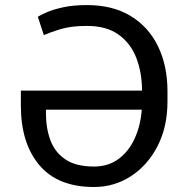

<svg xmlns="http://www.w3.org/2000/svg" viewBox="-20 -742 756 772"><path d="M358 9.9Q212 9.9 138 -78.3Q63.9 -166.5 63.9 -316.8V-377.8H551.1Q550.8 -450.3 528.1 -509.2Q505.3 -568.2 456.5 -603Q407.7 -637.8 329.5 -637.8Q266.7 -637.8 224.8 -625.2Q182.9 -612.6 156.2 -600.9L132.1 -674.7Q142 -681.1 167.3 -692.3Q192.5 -703.5 233 -712.5Q273.4 -721.6 329.5 -721.6Q433.9 -721.6 506.2 -677.2Q578.5 -632.8 615.9 -554.7Q653.4 -476.6 653.4 -375V-333.8Q653.4 -232.2 613.6 -154.8Q573.9 -77.4 506.7 -33.7Q439.6 9.9 358 9.9ZM358 -72.4Q415.1 -72.4 456.3 -102.6Q497.5 -132.8 521.3 -184.7Q545.1 -236.5 550.1 -301.1H164.8V-285.5Q164.8 -225.9 182.9 -177.6Q201 -129.3 243.3 -100.9Q285.5 -72.4 358 -72.4Z"/></svg>

Font: Inter UI
Style: Regular
Weight: 400
Designer: Rasmus Andersson
Foundry: rsms
Version: Version 2.2